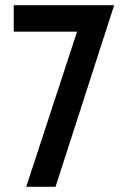

<svg xmlns="http://www.w3.org/2000/svg" viewBox="-20 -720 469 740"><path d="M420 -700 194 0H81L277 -598H33V-700Z"/></svg>

Font: Cabin Condensed SemiBold
Style: Regular
Weight: 600
Width: 3
Designer: Pablo Impallari
Foundry: Pablo Impallari. http://www.impallari.com Igino Marini. http://www.ikern.com
Version: Version 2.200